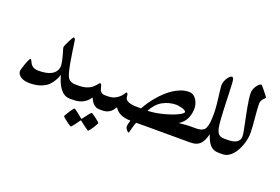

<svg xmlns="http://www.w3.org/2000/svg" viewBox="-93 -806 1842 1264"><g transform="rotate(20 827.5 -174.0)"><path d="M445.3 -50.3Q445.3 -44.4 444.6 -35.9Q443.8 -27.3 441.2 -19.3Q438.5 -11.2 433.1 -5.6Q427.7 0 418.5 0H400.4Q378.9 0 362.1 -9.8Q345.2 -19.5 332 -36.6Q318.8 -53.7 308.8 -76.9Q298.8 -100.1 291 -127.4Q286.1 -106.9 272.9 -85Q259.8 -63 244.1 -47.4Q223.6 -27.8 190.9 -16.4Q158.2 -4.9 113.8 -4.9Q96.2 -4.9 80.8 -8.8Q65.4 -12.7 54 -19.8Q42.5 -26.9 36.1 -37.1Q29.8 -47.4 29.8 -60.1Q29.8 -62.5 32 -70.3Q34.2 -78.1 37.4 -89.1Q40.5 -100.1 44.9 -112.1Q49.3 -124 53.5 -134Q57.6 -144 61.5 -150.6Q65.4 -157.2 68.4 -157.2Q72.3 -157.2 75.2 -150.6Q78.1 -144 81.1 -139.2Q83.5 -135.3 86.9 -128.9Q90.3 -122.6 96.9 -116.7Q103.5 -110.8 114.7 -106.4Q126 -102.1 144.5 -102.1Q169.9 -102.1 192.9 -106.2Q215.8 -110.4 233.4 -120.1Q251 -129.9 261.5 -146Q272 -162.1 272 -186Q269.5 -209 265.1 -228Q260.7 -247.1 256.3 -262Q252 -276.9 248.5 -287.8Q245.1 -298.8 245.1 -305.2Q245.1 -309.6 251 -323Q256.8 -336.4 264.2 -350.8Q271.5 -365.2 278.1 -376.5Q284.7 -387.7 285.6 -387.7Q288.1 -387.7 293.2 -385.3Q298.3 -382.8 299.3 -374.5Q304.7 -338.4 310.3 -299.8Q315.9 -261.2 322 -226.8Q328.1 -192.4 334.7 -165.8Q341.3 -139.2 348.6 -127Q356.9 -113.3 371.1 -106.7Q385.3 -100.1 400.4 -100.1H418.5Q427.7 -100.1 433.1 -94.5Q438.5 -88.9 441.2 -80.8Q443.8 -72.8 444.6 -64.5Q445.3 -56.2 445.3 -50.3Z M654.8 -50.8Q654.8 -26.9 650.4 -13.4Q646 0 627.9 0H608.9Q595.2 0 586.2 -3.4Q577.1 -6.8 567.4 -15.1Q559.1 -22 551.8 -33.2Q544.4 -44.4 539.6 -58.6Q530.8 -46.9 520.8 -36.4Q510.7 -25.9 497.1 -17.8Q483.4 -9.8 465.8 -4.9Q448.2 0 424.8 0H406.7Q397.5 0 392.1 -3.2Q386.7 -6.3 384 -12.9Q381.3 -19.5 380.6 -28.8Q379.9 -38.1 379.9 -50.8Q379.9 -62.5 380.6 -71.5Q381.3 -80.6 384 -86.9Q386.7 -93.3 392.1 -96.7Q397.5 -100.1 406.7 -100.1H424.8Q450.2 -100.1 469 -104.7Q487.8 -109.4 501 -116.7Q514.2 -124 522.7 -132.1Q531.2 -140.1 537.4 -147.5Q543.5 -154.8 547.4 -159.4Q551.3 -164.1 555.2 -164.1Q558.1 -164.1 561.5 -159.7Q564.9 -155.3 568.8 -137.2Q570.3 -130.9 572.5 -124.3Q574.7 -117.7 579.3 -112.3Q584 -106.9 591.1 -103.5Q598.1 -100.1 608.9 -100.1H627.9Q646 -100.1 650.4 -87.4Q654.8 -74.7 654.8 -50.8ZM567.9 38.6Q570.8 38.6 581.1 45.4Q591.3 52.2 602.5 60.8Q613.8 69.3 622.6 77.4Q631.3 85.4 631.3 87.4Q631.3 89.4 628.4 95.2Q625.5 101.1 620.8 108.9Q616.2 116.7 610.6 125.2Q605 133.8 599.9 140.9Q594.7 147.9 590.6 152.6Q586.4 157.2 585 157.2Q583 157.2 573.5 150.4Q564 143.6 552.7 135.3L523.4 112.8Q520.5 109.9 517.1 109.9Q515.6 109.9 513.2 114.3Q502 129.9 493.2 142.6Q485.4 153.3 478 161.9Q470.7 170.4 468.3 170.4Q467.3 170.4 462.2 167.2Q457 164.1 449.7 158.9Q442.4 153.8 434.6 147.9Q426.8 142.1 419.9 136.7Q413.1 131.3 408.7 127.2Q404.3 123 404.3 121.6Q404.3 119.6 407.5 113.8Q410.6 107.9 415.5 99.9Q420.4 91.8 426 83Q431.6 74.2 437 67.1Q442.4 60.1 446.3 55.2Q450.2 50.3 451.2 50.3Q454.6 50.3 464.4 57.4Q474.1 64.5 484.9 72.8Q497.6 82.5 511.7 94.7Q514.6 98.1 517.1 98.1Q518.6 98.1 519.8 97.2Q521 96.2 523.4 92.8Q534.7 78.1 543.9 65.9Q551.8 55.7 558.8 47.1Q565.9 38.6 567.9 38.6Z M1260.7 -50.3Q1260.7 -44.4 1260 -35.9Q1259.3 -27.3 1256.6 -19.3Q1253.9 -11.2 1248.5 -5.6Q1243.2 0 1233.9 0H1215.8Q1158.7 0 1100.1 -0.2Q1041.5 -0.5 982.9 -0.5Q953.6 -0.5 923.6 -0.5Q893.6 -0.5 865.2 0Q860.4 9.8 856.4 23.2Q852.5 36.6 849.4 48.6Q846.2 60.5 844 69.1Q841.8 77.6 841.3 77.6Q837.4 77.6 832.8 74.2Q828.1 70.8 824.2 65.4Q820.3 60.1 817.6 54Q814.9 47.9 814.9 42Q814.9 37.6 817.6 24.9Q820.3 12.2 824.7 -0.5Q787.1 -0.5 758.5 -12.5Q730 -24.4 711.9 -52.2Q705.1 -41.5 697.3 -32Q689.5 -22.5 679.7 -15.4Q669.9 -8.3 657.2 -4.2Q644.5 0 627.9 0H609.9Q600.6 0 595.2 -5.6Q589.8 -11.2 587.2 -19.3Q584.5 -27.3 583.7 -35.9Q583 -44.4 583 -50.3Q583 -56.2 583.7 -64.5Q584.5 -72.8 587.2 -80.8Q589.8 -88.9 595.2 -94.5Q600.6 -100.1 609.9 -100.1H627.9Q659.2 -100.1 679.2 -110.4Q699.2 -120.6 711.4 -133.1Q723.6 -145.5 729.5 -155.8Q735.4 -166 737.8 -166Q742.2 -166 744.4 -162.6Q746.6 -159.2 747.6 -154.5Q748.5 -149.9 749 -144.3Q749.5 -138.7 750.5 -134.3Q752.9 -122.1 763.4 -115.2Q773.9 -108.4 787.8 -105Q801.8 -101.6 816.9 -100.8Q832 -100.1 843.8 -100.1H862.8Q874.5 -121.6 890.9 -145.8Q907.2 -169.9 927.2 -193.4Q947.3 -216.8 970.2 -238Q993.2 -259.3 1018.1 -275.4Q1043 -291.5 1069.6 -301Q1096.2 -310.5 1123 -310.5Q1142.6 -310.5 1156 -300.8Q1169.4 -291 1177.7 -276.9Q1186 -262.7 1189.9 -247.3Q1193.8 -231.9 1193.8 -220.7Q1193.8 -202.6 1190.4 -184.8Q1187 -167 1179.4 -150.4Q1171.9 -133.8 1159.4 -119.4Q1147 -105 1128.9 -94.2Q1148.9 -96.2 1160.6 -97.2Q1172.4 -98.1 1180.7 -98.9Q1189 -99.6 1196.5 -99.9Q1204.1 -100.1 1215.8 -100.1H1233.9Q1243.2 -100.1 1248.5 -94.5Q1253.9 -88.9 1256.6 -80.8Q1259.3 -72.8 1260 -64.5Q1260.7 -56.2 1260.7 -50.3ZM1143.1 -175.3Q1143.1 -182.6 1133.5 -187.7Q1124 -192.9 1112.1 -196Q1100.1 -199.2 1088.9 -200.7Q1077.6 -202.1 1074.2 -202.1Q1023.9 -202.1 980.2 -178.2Q936.5 -154.3 908.2 -100.1Q934.6 -100.6 962.2 -105Q989.7 -109.4 1015.9 -116.2Q1042 -123 1065.2 -131.1Q1088.4 -139.2 1105.7 -147.5Q1123 -155.8 1133.1 -163.1Q1143.1 -170.4 1143.1 -175.3Z M1444.3 0Q1422.4 0 1407.2 -6.6Q1392.1 -13.2 1381.1 -25.6Q1370.1 -38.1 1361.8 -55.7Q1353.5 -73.2 1346.2 -95.2Q1339.8 -69.3 1331.3 -51.3Q1322.8 -33.2 1310.5 -21.7Q1298.3 -10.3 1282 -5.1Q1265.6 0 1244.1 0H1225.1Q1219.2 0 1214.6 -1.7Q1210 -3.4 1207 -8.8Q1204.1 -14.2 1202.4 -24.2Q1200.7 -34.2 1200.7 -50.8Q1200.7 -74.2 1206.5 -87.2Q1212.4 -100.1 1225.1 -100.1H1244.1Q1263.2 -100.1 1276.6 -103Q1290 -106 1300.8 -113.8Q1309.1 -120.1 1314 -133.1Q1318.8 -146 1321.5 -162.4Q1324.2 -178.7 1325 -196.8Q1325.7 -214.8 1325.7 -231Q1325.7 -257.8 1323 -287.4Q1320.3 -316.9 1316.9 -343.3Q1313.5 -369.6 1310.8 -390.9Q1308.1 -412.1 1308.1 -422.9Q1308.1 -438 1313.2 -451.9Q1318.4 -465.8 1325.7 -476.8Q1333 -487.8 1341.1 -494.4Q1349.1 -501 1354.5 -501Q1362.8 -501 1366 -489.7Q1369.1 -478.5 1370.1 -461.9Q1371.6 -433.1 1372.8 -398.9Q1374 -364.7 1375.2 -330.3Q1376.5 -295.9 1377.9 -263.9Q1379.4 -231.9 1381.3 -207.5Q1383.3 -177.2 1387.2 -156.7Q1391.1 -136.2 1398.2 -123.8Q1405.3 -111.3 1416.5 -105.7Q1427.7 -100.1 1444.3 -100.1H1463.4Q1468.8 -100.1 1473.4 -98.1Q1478 -96.2 1481.2 -90.8Q1484.4 -85.4 1486.1 -75.9Q1487.8 -66.4 1487.8 -50.8Q1487.8 -24.9 1481.2 -12.5Q1474.6 0 1463.4 0Z M1595.7 -193.4Q1595.7 -187 1595 -177.2Q1594.2 -167.5 1592.3 -155.8Q1590.3 -144 1586.9 -130.9Q1583.5 -117.7 1578.6 -104.5Q1571.8 -86.9 1562 -68.4Q1552.2 -49.8 1538.8 -34.7Q1525.4 -19.5 1507.8 -9.8Q1490.2 0 1467.8 0H1448.7Q1439.5 0 1434.1 -3.4Q1428.7 -6.8 1426 -13.2Q1423.3 -19.5 1422.6 -28.8Q1421.9 -38.1 1421.9 -50.3Q1421.9 -59.6 1422.6 -68.6Q1423.3 -77.6 1426 -84.5Q1428.7 -91.3 1434.1 -95.7Q1439.5 -100.1 1448.7 -100.1H1467.8Q1485.8 -100.1 1501.7 -102.8Q1517.6 -105.5 1529.1 -111.8Q1540.5 -118.2 1547.1 -128.9Q1553.7 -139.6 1553.7 -155.3Q1553.7 -164.6 1550.3 -184.3Q1546.9 -204.1 1541.5 -230Q1536.1 -255.9 1530 -285.6Q1523.9 -315.4 1518.6 -344.2Q1513.2 -373 1509.8 -398.9Q1506.3 -424.8 1506.3 -443.4Q1506.3 -456.1 1511.2 -469.2Q1516.1 -482.4 1523.7 -493.4Q1531.2 -504.4 1540 -511.2Q1548.8 -518.1 1556.2 -518.1Q1556.6 -518.1 1561 -512.9Q1565.4 -507.8 1571.8 -500.2Q1578.1 -492.7 1585.2 -483.6Q1592.3 -474.6 1598.4 -466.8Q1604.5 -459 1608.6 -453.4Q1612.8 -447.8 1612.8 -447.3Q1612.8 -446.3 1608.2 -442.4Q1603.5 -438.5 1597.7 -431.9Q1591.8 -425.3 1587.2 -416Q1582.5 -406.7 1582.5 -395Q1582.5 -375.5 1584.5 -349.4Q1586.4 -323.2 1589.1 -295.4Q1591.8 -267.6 1593.8 -240.7Q1595.7 -213.9 1595.7 -193.4Z"/></g></svg>

Font: Scheherazade
Style: Bold
Weight: 700
Version: Version 2.100 (build 932/914)